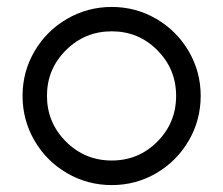

<svg xmlns="http://www.w3.org/2000/svg" viewBox="-20 -531 652 561"><path d="M566.4 -251Q566.4 -180.2 531.5 -120.1Q496.6 -60.1 436.8 -25.1Q377 9.8 306.6 9.8Q235.8 9.8 175.8 -25.1Q115.7 -60.1 80.8 -120.1Q45.9 -180.2 45.9 -251Q45.9 -321.3 80.8 -381.1Q115.7 -440.9 175.8 -475.8Q235.8 -510.7 306.6 -510.7Q377 -510.7 436.8 -475.8Q496.6 -440.9 531.5 -381.1Q566.4 -321.3 566.4 -251ZM494.6 -251Q494.6 -329.1 439.7 -384.3Q384.8 -439.5 306.6 -439.5Q228 -439.5 172.6 -384.3Q117.2 -329.1 117.2 -251Q117.2 -172.9 172.6 -117.4Q228 -62 306.6 -62Q384.8 -62 439.7 -117.2Q494.6 -172.4 494.6 -251Z"/></svg>

Font: Basically A Sans Serif
Style: Regular
Weight: 400
Designer: Hyung-Suk Kim
Foundry: Mental Design
Version: 1.000